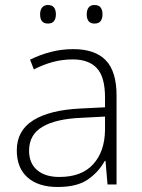

<svg xmlns="http://www.w3.org/2000/svg" viewBox="-20 -736 568 766"><path d="M272 -540Q359 -540 402 -495.5Q445 -451 445 -355V0H409L401 -94H398Q373 -49 330 -19.5Q287 10 210 10Q133 10 90 -28Q47 -66 47 -136Q47 -215 112.5 -256Q178 -297 300 -303L399 -308V-347Q399 -429 366.5 -464Q334 -499 270 -499Q230 -499 192 -489Q154 -479 115 -459L100 -498Q138 -517 181.5 -528.5Q225 -540 272 -540ZM305 -266Q204 -262 150 -230.5Q96 -199 96 -135Q96 -85 128 -57.5Q160 -30 217 -30Q306 -30 352 -81Q398 -132 399 -218V-271ZM140 -679Q140 -696 148 -706Q156 -716 171 -716Q188 -716 195.5 -706Q203 -696 203 -679Q203 -662 195.5 -652Q188 -642 171 -642Q140 -642 140 -679ZM326 -679Q326 -696 333.5 -706Q341 -716 357 -716Q374 -716 381.5 -706Q389 -696 389 -679Q389 -662 381.5 -652Q374 -642 357 -642Q326 -642 326 -679Z"/></svg>

Font: Noto Kufi Arabic ExtraLight
Style: Regular
Weight: 200
Designer: Monotype Design Team, David Williams, Khaled Hosny
Foundry: Google LLC
Version: Version 2.109; ttfautohint (v1.8.4.7-5d5b)